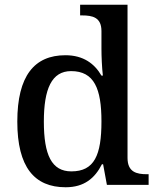

<svg xmlns="http://www.w3.org/2000/svg" viewBox="-20 -780 664 810"><path d="M257 10C335 10 380 -28 410 -87H415L431 0H607V-45H600C556 -45 518 -54 518 -114V-760H318V-715H326C370 -715 408 -707 408 -649V-574C408 -542 410 -495 414 -461H408C379 -511 332 -547 256 -547C125 -547 53 -460 53 -267C53 -75 125 10 257 10ZM281 -57C198 -57 165 -126 165 -267C165 -405 198 -480 280 -480C378 -480 408 -405 408 -268C408 -125 378 -57 281 -57Z"/></svg>

Font: Noto Serif Medium
Style: Regular
Weight: 500
Designer: Monotype Design Team
Foundry: Monotype Imaging Inc.
Version: Version 2.013